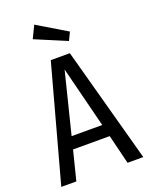

<svg xmlns="http://www.w3.org/2000/svg" viewBox="-166 -993 837 1078"><g transform="rotate(-20 253.0 -454.0)"><path d="M352 -803 329 -755 141 -834 177 -908ZM404 0 361 -175H142L98 0H8L196 -689H310L498 0ZM160 -248H343L251 -613Z"/></g></svg>

Font: Fira Sans Condensed
Style: Regular
Weight: 400
Width: 3
Designer: Carrois Corporate & Edenspiekermann AG
Foundry: Carrois Corporate GbR & Edenspiekermann AG
Version: Version 4.202;PS 004.202;hotconv 1.0.88;makeotf.lib2.5.64775